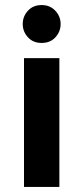

<svg xmlns="http://www.w3.org/2000/svg" viewBox="-20 -740 330 760"><path d="M215 0H75V-510H215ZM220 -645Q220 -615 199.5 -592.5Q179 -570 145 -570Q111 -570 90.5 -592.5Q70 -615 70 -645Q70 -675 90.5 -697.5Q111 -720 145 -720Q178 -720 199 -697.5Q220 -675 220 -645Z"/></svg>

Font: Prosto One
Style: Regular
Weight: 400
Designer: Pavel Emelyanov and Jovanny lemonad
Foundry: Pavel Emelyanov and Jovanny Lemonad
Version: Version 1.001